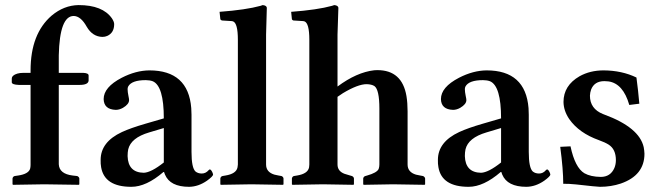

<svg xmlns="http://www.w3.org/2000/svg" viewBox="-20 -718 2566 748"><path d="M99.1 -75.2V-387.2H53.2Q26.9 -388.2 25.9 -397V-411.1Q25.9 -424.8 47.4 -431.2Q57.6 -434.1 69.8 -434.1H99.1V-443.8Q99.1 -586.4 181.2 -657.2Q229 -697.3 286.1 -698.2Q379.9 -698.2 416 -646.5Q424.8 -633.3 424.8 -624Q424.8 -590.3 397.9 -578.1Q389.2 -574.2 378.9 -574.2Q340.3 -575.2 317.9 -613.8Q294.9 -655.3 267.1 -655.8Q212.4 -655.8 209 -502.4Q209 -493.2 209 -484.9V-434.1H305.2Q325.2 -433.1 325.2 -423.8V-403.8Q323.7 -387.2 290 -387.2H209V-78.1Q210.9 -40.5 263.2 -34.2L280.8 -32.2Q288.1 -28.8 289.1 -22.9V0L287.1 2Q286.1 2 151.9 0L30.8 2L28.8 0V-22.9Q30.3 -30.3 37.1 -32.2L50.8 -34.2Q90.3 -40 97.2 -60.1Q99.1 -67.4 99.1 -75.2Z M616.7 -47.9Q549.8 9.8 491.7 9.8Q387.2 9.8 374 -66.4Q371.6 -80.1 372.1 -95.2Q372.1 -165 455.1 -203.6Q488.8 -219.2 545.9 -235.8L618.2 -256.8Q618.2 -382.8 575.2 -401.4Q563.5 -405.8 547.9 -405.8Q493.2 -405.8 479.5 -381.3Q477.1 -376 477.1 -371.1Q477.1 -359.9 480.5 -343.8Q482.9 -332.5 482.9 -328.1Q482.9 -312 459 -297.9Q444.8 -290 431.2 -290Q384.8 -291.5 383.8 -332Q383.8 -378.4 454.1 -415Q509.3 -443.4 562 -443.8Q713.4 -443.8 725.1 -296.9Q726.1 -283.7 726.1 -271V-126Q726.1 -64 741.7 -49.8Q751.5 -42 766.1 -42Q781.7 -42 793 -55.2Q795.9 -57.1 796.9 -58.1Q802.7 -58.1 808.6 -43.9Q810.1 -40 810.1 -38.1Q810.1 -31.2 786.6 -14.2Q752.9 9.3 716.8 9.8Q642.6 9.8 622.6 -38.1Q620.6 -43.5 619.1 -47.9ZM618.2 -85V-219.2L561 -202.1Q490.2 -181.2 479.5 -136.2Q477.1 -124.5 477.1 -109.9Q479 -45.9 540 -44.9Q568.8 -45.9 618.2 -85Z M906.7 -563Q906.7 -627.9 887.7 -634.8Q882.8 -636.2 876.5 -636.2L844.7 -638.2Q839.8 -639.6 838.4 -643.1L835.4 -671.9Q938.5 -679.7 995.1 -695.3Q1000.5 -696.8 1003.4 -698.2Q1018.1 -696.8 1019.5 -688Q1019.5 -686 1016.6 -583V-77.1Q1016.6 -47.4 1049.3 -37.6Q1057.1 -35.6 1065.4 -34.2L1076.7 -32.2Q1083.5 -29.3 1084.5 -22.9V0L1082.5 2Q1081.5 2 959.5 0L840.3 2L838.4 0V-22.9Q839.8 -30.3 846.7 -32.2L858.4 -34.2Q900.4 -41 905.3 -65.9Q906.2 -71.8 906.7 -77.1Z M1567.9 -77.1Q1567.9 -47.4 1600.6 -37.6Q1608.4 -35.6 1617.2 -34.2L1627.9 -32.2Q1634.8 -29.3 1636.2 -22.9V0L1634.3 2Q1633.3 2 1511.2 0L1397 2L1395 0V-22.9Q1396.5 -30.3 1403.3 -32.2L1410.2 -34.2Q1448.2 -44.9 1455.1 -59.6Q1458 -67.4 1458 -77.1V-294.9Q1458 -369.1 1438.5 -382.8Q1427.7 -389.6 1408.2 -390.1Q1374.5 -390.1 1315.9 -355Q1304.7 -348.1 1294.9 -340.8V-77.1Q1294.9 -51.3 1321.8 -41Q1330.1 -38.1 1344.2 -34.2L1351.1 -32.2Q1357.9 -29.3 1358.9 -22.9V0L1356.9 2Q1356 2 1238.3 0L1119.1 2L1117.2 0V-22.9Q1118.7 -30.3 1125 -32.2L1137.2 -34.2Q1179.2 -41 1184.1 -65.9Q1185.1 -71.8 1185.1 -77.1V-563Q1185.1 -627.9 1166 -634.8Q1161.1 -636.2 1155.3 -636.2L1123 -638.2Q1118.2 -639.6 1117.2 -643.1L1114.3 -671.9Q1217.3 -679.7 1273.4 -695.3Q1278.8 -696.8 1282.2 -698.2Q1296.9 -696.8 1298.3 -688Q1298.3 -686 1294.9 -583V-380.9Q1369.6 -436.5 1438 -444.3Q1444.8 -444.8 1450.2 -444.8Q1546.4 -444.8 1563.5 -343.8Q1567.9 -316.9 1567.9 -284.2Z M1930.7 -47.9Q1863.8 9.8 1805.7 9.8Q1701.2 9.8 1688 -66.4Q1685.5 -80.1 1686 -95.2Q1686 -165 1769 -203.6Q1802.7 -219.2 1859.9 -235.8L1932.1 -256.8Q1932.1 -382.8 1889.2 -401.4Q1877.4 -405.8 1861.8 -405.8Q1807.1 -405.8 1793.5 -381.3Q1791 -376 1791 -371.1Q1791 -359.9 1794.4 -343.8Q1796.9 -332.5 1796.9 -328.1Q1796.9 -312 1772.9 -297.9Q1758.8 -290 1745.1 -290Q1698.7 -291.5 1697.8 -332Q1697.8 -378.4 1768.1 -415Q1823.2 -443.4 1876 -443.8Q2027.3 -443.8 2039.1 -296.9Q2040 -283.7 2040 -271V-126Q2040 -64 2055.7 -49.8Q2065.4 -42 2080.1 -42Q2095.7 -42 2106.9 -55.2Q2109.9 -57.1 2110.8 -58.1Q2116.7 -58.1 2122.6 -43.9Q2124 -40 2124 -38.1Q2124 -31.2 2100.6 -14.2Q2066.9 9.3 2030.8 9.8Q1956.5 9.8 1936.5 -38.1Q1934.6 -43.5 1933.1 -47.9ZM1932.1 -85V-219.2L1875 -202.1Q1804.2 -181.2 1793.5 -136.2Q1791 -124.5 1791 -109.9Q1793 -45.9 1854 -44.9Q1882.8 -45.9 1932.1 -85Z M2162.6 -146 2202.6 -147.9Q2220.2 -64.9 2256.8 -43Q2281.2 -29.3 2320.3 -28.8Q2358.4 -28.8 2373.5 -63.5Q2379.4 -77.6 2379.4 -94.2Q2379.4 -136.2 2351.6 -154.3Q2336.9 -163.6 2313.5 -171.9Q2235.8 -199.7 2197.8 -253.9Q2175.8 -286.1 2175.3 -320.8Q2175.3 -384.8 2237.8 -420.9Q2278.8 -443.8 2331.5 -443.8Q2402.8 -443.4 2459.5 -416Q2466.3 -365.7 2470.7 -314L2431.6 -309.1Q2407.7 -392.6 2350.6 -400.9Q2342.3 -401.9 2334.5 -401.9Q2295.4 -401.9 2282.7 -368.7Q2278.8 -357.4 2278.3 -345.2Q2278.3 -294.4 2328.6 -273.9Q2331.5 -272.9 2333.5 -272Q2470.7 -221.7 2487.8 -144.5Q2490.2 -131.8 2490.7 -119.1Q2490.7 -34.7 2398.4 -2.9Q2360.4 9.8 2317.4 9.8Q2306.6 9.8 2224.1 0.5Q2195.8 -2.4 2174.3 -2Q2174.3 -57.6 2162.6 -146Z"/></svg>

Font: Linux Libertine O
Style: Semibold
Weight: 700
Designer: Philipp H. Poll
Foundry: Philipp H. Poll
Version: Version 5.0.0